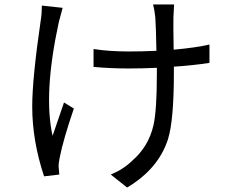

<svg xmlns="http://www.w3.org/2000/svg" viewBox="-20 -786 1040 858"><path d="M260 -751 243 -688Q173 -366 215 -179Q258 -306 266 -328L310 -301Q263 -163 247 -83Q241 -54 242 -40L245 -6L177 2Q124 -157 124 -310Q124 -435 162 -695Q167 -724 167 -761ZM916 -505Q845 -494 757 -488V-459Q757 -250 731 -165Q689 -32 548 52L475 -6Q531 -29 571 -68Q644 -131 666 -227Q681 -294 681 -459V-483Q618 -480 557 -480Q473 -480 398 -487V-567Q466 -556 556 -556Q618 -556 679 -559Q677 -668 674 -708Q671 -740 664 -766H758L755 -709Q754 -686 756 -564Q856 -573 916 -587Z"/></svg>

Font: 思源黑体R
Style: Regular
Weight: 400
Designer: Ryoko NISHIZUKA  (kana & ideographs); Paul D. Hunt (Latin, Greek & Cyrillic); Wenlong ZHANG  (bopomofo); Sandoll Communi
Foundry: Adobe Systems Incorporated
Version: Version 1.00 June 24, 2014, initial release